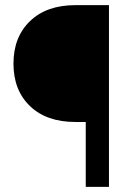

<svg xmlns="http://www.w3.org/2000/svg" viewBox="-20 -731 529 751"><path d="M315.4 0V-253.9H274.4Q162.1 -253.9 97.4 -315.9Q32.7 -377.9 32.7 -482.4Q32.7 -586.4 97.7 -648.7Q162.6 -710.9 274.9 -710.9H406.2V0Z"/></svg>

Font: RobotoInd
Style: Regular
Weight: 400
Designer: Google
Version: Version 2.001101; 2014